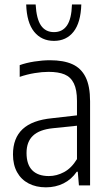

<svg xmlns="http://www.w3.org/2000/svg" viewBox="-20 -814 478 843"><path d="M375.5 -369V0H326.5L321.5 -60H317Q293.5 -26 258.8 -8.8Q224 8.5 181.5 8.5Q138.5 8.5 105.8 -8.5Q73 -25.5 55 -58Q37 -90.5 37 -136Q37 -207.5 79.2 -247Q121.5 -286.5 209 -295L318 -307.5V-371Q318 -420 304.2 -448Q290.5 -476 263.5 -487.2Q236.5 -498.5 193 -498.5Q165 -498.5 131.8 -493Q98.5 -487.5 66.5 -476.5V-528Q94 -538 130.5 -543.8Q167 -549.5 199.5 -549.5Q259 -549.5 297.5 -532.2Q336 -515 355.8 -475.5Q375.5 -436 375.5 -369ZM318 -115.5V-262L212 -251Q153 -245 124.8 -218.2Q96.5 -191.5 96.5 -142.5Q96.5 -91.5 121.8 -66.2Q147 -41 194.5 -41Q229 -41 261.5 -58.5Q294 -76 318 -115.5ZM95 -794.5H136.5Q140 -731 160 -702Q180 -673 217 -673Q254 -673 274 -702Q294 -731 296 -794.5H337Q334.5 -714.5 302.8 -674.5Q271 -634.5 217 -634.5Q162.5 -634.5 130 -674.5Q97.5 -714.5 95 -794.5Z"/></svg>

Font: Encode Sans Condensed Light
Style: Regular
Weight: 300
Width: 3
Designer: Multiple Designers
Foundry: Impallari Type
Version: Version 2.000